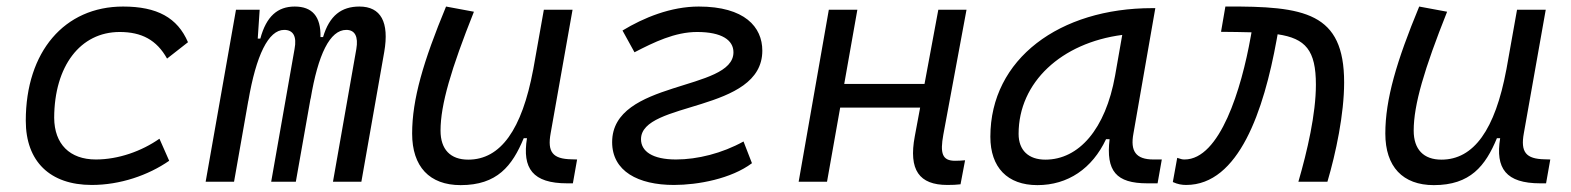

<svg xmlns="http://www.w3.org/2000/svg" viewBox="-20 -547 4728 578"><path d="M268.6 -66.9C189.9 -66.9 143.6 -113.3 143.1 -192.4C143.6 -348.1 221.7 -450.7 340.3 -450.7C406.2 -450.7 451.7 -426.8 482.9 -370.6L545.9 -419.9C514.2 -493.7 453.1 -527.3 350.6 -527.3C173.8 -527.3 57.6 -391.1 57.6 -183.6C57.6 -61 130.4 9.8 256.3 9.8C341.3 9.8 425.8 -19 489.3 -63L460 -129.4C406.2 -91.8 336.4 -66.9 268.6 -66.9Z M761.7 -517.6H690.4L599.1 0H684.6L727.5 -243.7V-242.7C751 -380.9 788.1 -457 835.4 -457C862.8 -457 874 -437.5 866.7 -399.4L796.4 0H870.6L915 -251V-249C937.5 -383.3 973.1 -457 1022.5 -457C1048.8 -457 1059.1 -436.5 1052.7 -399.4L982.4 0H1067.9L1136.7 -390.6C1152.3 -480.5 1126.5 -527.3 1062 -527.3C1007.8 -527.3 971.7 -500 952.6 -435.5H944.8C946.3 -498 919.4 -527.3 867.2 -527.3C815.9 -527.3 781.7 -498 763.7 -430.7H755.9Z M1366.7 10.3C1476.6 10.3 1522 -47.4 1556.6 -130.9H1566.4C1551.8 -40 1583.5 4.9 1687.5 4.9H1704.6L1717.3 -66.9L1700.7 -67.4C1643.6 -68.4 1627.4 -89.4 1637.7 -146L1703.6 -517.6H1617.2L1585 -336.4V-336.9C1551.3 -157.2 1487.3 -66.4 1389.6 -66.4C1335.9 -66.4 1306.2 -97.2 1306.2 -153.8C1306.2 -231.9 1337.9 -338.9 1406.7 -511.7L1322.8 -527.3C1254.4 -362.3 1220.7 -248 1220.7 -145C1220.7 -45.4 1272.9 10.3 1366.7 10.3Z M2008.8 9.8C2081.1 9.8 2181.2 -8.8 2243.7 -55.7L2218.3 -121.1C2153.8 -85.4 2079.6 -66.9 2015.1 -66.9C1943.8 -66.9 1909.7 -91.8 1909.7 -127.9C1909.7 -243.7 2274.9 -207 2274.9 -394.5C2274.9 -465.8 2221.7 -527.3 2083.5 -527.3C1999.5 -527.3 1917.5 -493.7 1854 -455.1L1890.1 -389.6C1948.7 -419.9 2011.7 -450.7 2078.6 -450.7C2152.8 -450.7 2188 -426.3 2188 -389.6C2188 -271.5 1822.8 -307.1 1822.8 -119.1C1822.8 -31.7 1900.9 9.8 2008.8 9.8Z M2384.3 0H2469.7L2509.3 -223.1H2750L2733.9 -136.7C2714.8 -35.2 2747.1 9.8 2832 9.8C2847.2 9.8 2859.9 9.3 2871.6 7.8L2885.3 -64.5C2874.5 -63.5 2864.7 -63 2855 -63C2816.4 -63 2809.6 -85.4 2819.8 -141.6L2889.6 -517.6H2804.7L2763.2 -294.4H2521.5L2561 -517.6H2475.1Z M3103 10.3C3194.8 10.3 3268.1 -39.6 3309.6 -127.9H3320.3C3309.1 -32.2 3339.8 4.9 3434.1 4.9H3464.8L3477.5 -66.9H3452.6C3398.9 -66.9 3382.3 -92.3 3392.1 -145L3458 -522.5H3448.7C3170.4 -522.5 2961.4 -370.1 2961.4 -135.3C2961.4 -43 3012.7 10.3 3103 10.3ZM3127 -66.4C3076.2 -66.4 3046.4 -94.7 3046.4 -144C3046.4 -299.8 3175.8 -418 3358.4 -441.9L3336.9 -319.3C3308.1 -157.7 3227.5 -66.4 3127 -66.4Z M3888.7 0H3976.1C4001.5 -85.9 4026.4 -203.6 4026.4 -298.8C4026.4 -509.3 3908.2 -528.8 3668.9 -527.3L3655.8 -451.2C3689.9 -450.7 3720.2 -450.7 3747.6 -449.7L3745.1 -436C3717.3 -279.8 3652.8 -66.9 3545.9 -66.9C3538.6 -66.9 3536.1 -67.9 3523.9 -71.8L3510.7 1C3525.4 7.8 3538.1 9.8 3550.8 9.8C3709.5 9.8 3784.7 -214.8 3823.2 -427.2L3826.2 -443.8C3910.6 -431.2 3941.4 -395.5 3941.4 -292C3941.4 -204.1 3915.5 -92.3 3888.7 0Z M4296.4 10.3C4406.2 10.3 4451.7 -47.4 4486.3 -130.9H4496.1C4481.4 -40 4513.2 4.9 4617.2 4.9H4634.3L4647 -66.9L4630.4 -67.4C4573.2 -68.4 4557.1 -89.4 4567.4 -146L4633.3 -517.6H4546.9L4514.6 -336.4V-336.9C4481 -157.2 4417 -66.4 4319.3 -66.4C4265.6 -66.4 4235.8 -97.2 4235.8 -153.8C4235.8 -231.9 4267.6 -338.9 4336.4 -511.7L4252.4 -527.3C4184.1 -362.3 4150.4 -248 4150.4 -145C4150.4 -45.4 4202.6 10.3 4296.4 10.3Z"/></svg>

Font: Cascadia Mono SemiLight
Style: Italic
Weight: 350
Italic angle: -10°
Monospace: yes
Designer: Aaron Bell
Foundry: Saja Typeworks
Version: Version 2404.023